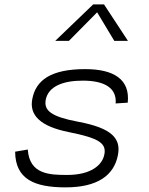

<svg xmlns="http://www.w3.org/2000/svg" viewBox="-20 -818 660 850"><path d="M357 -512C206 -512 139 -463.5 123 -380C109 -309.5 156.5 -258.5 285.5 -233C415.5 -207 452 -184.5 442 -134.5C433 -86.5 382 -43.5 277.5 -43.5C199 -43.5 110.5 -46 103 -156L47 -146.5C48 -25 131.5 11.5 270.5 11.5C411.5 11.5 484.5 -41.5 502 -131C516.5 -204.5 476 -251 326 -279C206.5 -301.5 173.5 -328.5 182.5 -376.5C194 -435 257.5 -461 346.5 -461C445 -461 497.5 -427 492 -360L545.5 -363.5C556.5 -467 483.5 -512 357 -512ZM224.5 -637H285L410 -763.5L486 -637H546.5L440.5 -798.5H392.5Z"/></svg>

Font: Monaspace Neon ExtraLight
Style: Italic
Weight: 200
Italic angle: -11°
Designer: Riley Cran & the Lettermatic Team
Foundry: Lettermatic
Version: Version 1.200 (Monaspace Neon)